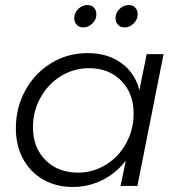

<svg xmlns="http://www.w3.org/2000/svg" viewBox="-20 -739 716 763"><path d="M43 -229Q43 -312 81 -380.5Q119 -449 184 -488.5Q249 -528 328 -528Q407 -528 461.5 -489Q516 -450 534 -381L563 -524H630L526 0H459L480 -101Q442 -51 387 -23.5Q332 4 269 4Q203 4 151.5 -25.5Q100 -55 71.5 -108Q43 -161 43 -229ZM511 -288Q511 -368 462 -418Q413 -468 334 -468Q273 -468 222 -436.5Q171 -405 141 -351Q111 -297 111 -233Q111 -153 160.5 -103Q210 -53 290 -53Q350 -53 401 -84.5Q452 -116 481.5 -170Q511 -224 511 -288ZM363 -682Q363 -661 347 -645.5Q331 -630 311 -630Q295 -630 285 -640.5Q275 -651 275 -667Q275 -688 291 -703.5Q307 -719 328 -719Q344 -719 353.5 -708.5Q363 -698 363 -682ZM527 -682Q527 -661 511 -645.5Q495 -630 475 -630Q459 -630 449 -640.5Q439 -651 439 -667Q439 -688 455 -703.5Q471 -719 492 -719Q508 -719 517.5 -708.5Q527 -698 527 -682Z"/></svg>

Font: Gontserrat Light
Style: Italic
Weight: 300
Italic angle: -11.3°
Designer: Julieta Ulanovsky
Foundry: Julieta Ulanovsky
Version: Version 6.001